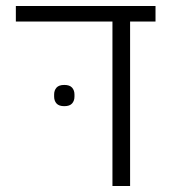

<svg xmlns="http://www.w3.org/2000/svg" viewBox="-20 -622 577 642"><path d="M195 -267Q177 -267 169 -276Q161 -285 161 -299V-306Q161 -320 169 -329Q177 -338 195 -338Q213 -338 221 -329Q229 -320 229 -306V-299Q229 -285 221 -276Q213 -267 195 -267ZM356 -550H33V-602H500V-550H415V0H356Z"/></svg>

Font: IBM Plex Sans Hebrew Light
Style: Regular
Weight: 300
Designer: Mike Abbink, Paul van der Laan, Pieter van Rosmalen, Yanek Iontef
Foundry: Bold Monday
Version: Version 1.2